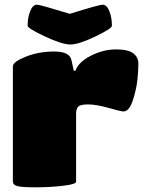

<svg xmlns="http://www.w3.org/2000/svg" viewBox="-20 -800 611 820"><path d="M305 -316V-24Q305 -13 248.5 -6.5Q192 0 131.5 0Q71 0 53 -5.5Q35 -11 35 -24V-517Q35 -536 90.5 -558Q146 -580 211.5 -580Q277 -580 285 -544L295 -498H302Q316 -536 369 -562.5Q422 -589 475 -589Q528 -589 549.5 -572Q571 -555 571 -528.5Q571 -502 567 -461Q563 -420 547.5 -372Q532 -324 507 -324Q497 -324 444 -339Q391 -354 356.5 -354Q322 -354 313.5 -344Q305 -334 305 -316ZM98 -690Q98 -725 109 -752.5Q120 -780 138 -780Q151 -780 278 -741Q404 -780 418 -780Q436 -780 447 -752.5Q458 -725 458 -690Q458 -678 387 -644Q316 -610 280.5 -610Q245 -610 171.5 -644.5Q98 -679 98 -690Z"/></svg>

Font: Titan One
Style: Regular
Weight: 400
Designer: Rodrigo Fuenzalida
Foundry: Rodrigo Fuenzalida
Version: Version 1.001